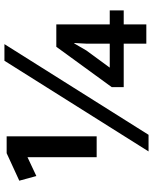

<svg xmlns="http://www.w3.org/2000/svg" viewBox="68 -748 690 866"><g transform="rotate(-90 413.0 -315.0)"><path d="M163 10 572 -640H647L238 10ZM155 -630H231V-224H137V-536L52 -496L31 -573ZM635 -406H736V-165H799V-102H736V0H649V-102H453V-156ZM618 -270 541 -165H649V-269L652 -325H650Z"/></g></svg>

Font: Mukta Vaani SemiBold
Style: Regular
Weight: 600
Designer: Noopur Datye, Girish Dalvi, Yashodeep Gholap, Pallavi Karambelkar
Foundry: Ek Type
Version: Version 2.538;PS 1.000;hotconv 16.6.51;makeotf.lib2.5.65220;